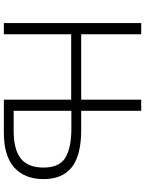

<svg xmlns="http://www.w3.org/2000/svg" viewBox="102 -856 754 998"><g transform="rotate(90 479.0 -357.0)"><path d="M100 0V-714H158V-402H498V-714H556V-402H656Q788 -402 849.5 -353Q911 -304 911 -206Q911 -108 850.5 -54Q790 0 669 0H498V-350H158V0ZM556 -51H660Q758 -51 804.5 -88.5Q851 -126 851 -206Q851 -290 798.5 -320.5Q746 -351 648 -351H556Z"/></g></svg>

Font: BC Sans Light
Style: Regular
Weight: 300
Designer: Monotype Design Team
Foundry: Monotype Imaging Inc.
Version: Version 2.000;GOOG;noto-source:20170915:90ef993387c0